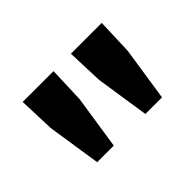

<svg xmlns="http://www.w3.org/2000/svg" viewBox="-68 -858 687 687"><g transform="rotate(-45 275.5 -514.5)"><path d="M111 -344H195L226 -548L231 -685H75L80 -548ZM355 -344H439L470 -548L475 -685H319L324 -548Z"/></g></svg>

Font: Source Sans Pro
Style: Bold
Weight: 700
Designer: Paul D. Hunt
Foundry: Adobe Systems Incorporated
Version: Version 3.006;hotconv 1.0.111;makeotfexe 2.5.65597